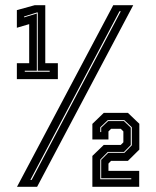

<svg xmlns="http://www.w3.org/2000/svg" viewBox="-20 -720 602 740"><path d="M45 -415V-476.5H92.5V-627L45 -613V-681L114 -700H154.5V-476.5H203V-415ZM75.5 -443.5H171.5V-447.5H125.5V-672H122.5L73 -656.5V-653L122 -668V-447.5H75.5ZM45.5 0 416.5 -700H493.5L123 0ZM97 -26.5H102L445.5 -676.5H440.5ZM336 0V-119L380 -161.5H445.5L455.5 -171.5V-213.5L445.5 -223.5H408L398 -213.5V-182.5H336V-242.5L380 -285H473L517 -243V-143.5L473 -100H408L398 -89.5V-61.5H516.5V0ZM366.5 -29H486V-33H370V-104L397 -131H459.5L488 -160V-229.5L459 -257H395.5L366.5 -229.5V-211H370V-228L397 -253.5H457.5L484 -228V-161L458 -134.5H395.5L366.5 -105Z"/></svg>

Font: Tourney Expanded ExtraBold
Style: Regular
Weight: 800
Width: 7
Designer: Tyler Finck
Foundry: Etcetera Type Co
Version: Version 1.010; ttfautohint (v1.8.3)